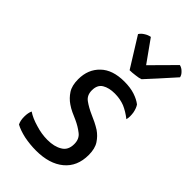

<svg xmlns="http://www.w3.org/2000/svg" viewBox="-234 -810 899 899"><g transform="rotate(45 216.0 -360.0)"><path d="M53.7 -95.7Q45.9 -79.1 45.9 -54.7Q45.9 -53.7 45.9 -52.7Q45.9 -28.3 54.7 -10.7Q79.1 2.9 118.2 11.7Q158.2 19.5 197.3 19.5Q285.2 19.5 335.9 -22.5Q386.7 -64.5 386.7 -140.6Q386.7 -182.6 370.1 -208Q353.5 -233.4 329.1 -250Q313.5 -259.8 295.9 -268.6Q278.3 -276.4 261.7 -284.2Q230.5 -297.9 206.1 -315.4Q182.6 -332 182.6 -365.2Q182.6 -401.4 207 -416Q231.4 -430.7 269.5 -430.7Q304.7 -430.7 335 -418.9Q364.3 -406.2 392.6 -383.8Q395.5 -394.5 395.5 -405.3Q395.5 -417 393.6 -429.7Q388.7 -454.1 378.9 -467.8Q360.4 -482.4 331.1 -492.2Q301.8 -502 261.7 -502Q183.6 -502 142.6 -461.9Q100.6 -421.9 100.6 -356.4Q100.6 -314.5 117.2 -289.1Q133.8 -263.7 158.2 -247.1Q173.8 -236.3 190.4 -228.5Q208 -220.7 225.6 -212.9Q255.9 -199.2 279.3 -180.7Q302.7 -163.1 302.7 -128.9Q302.7 -87.9 273.4 -71.3Q245.1 -53.7 199.2 -53.7Q160.2 -53.7 120.1 -66.4Q79.1 -78.1 53.7 -95.7ZM241.2 -556.6Q257.8 -556.6 278.3 -559.6Q297.9 -561.5 310.5 -566.4Q351.6 -610.4 431.6 -700.2Q428.7 -713.9 417 -724.6Q406.2 -736.3 390.6 -740.2Q353.5 -703.1 279.3 -627.9Q259.8 -655.3 201.2 -737.3Q185.5 -734.4 171.9 -725.6Q157.2 -716.8 149.4 -704.1Q179.7 -655.3 241.2 -556.6Z"/></g></svg>

Font: cl
Style: Italic
Weight: 400
Designer: Mitja Miklavcic
Version: Version 7.504; 2011; Build 1022